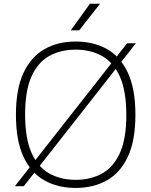

<svg xmlns="http://www.w3.org/2000/svg" viewBox="-20 -964 784 994"><path d="M372 9Q279.5 9 210 -30Q140.5 -69 101.5 -152.5Q62.5 -236 62.5 -370Q62.5 -504 102 -587.5Q141.5 -671 211.2 -710Q281 -749 372 -749Q464 -749 533.5 -710Q603 -671 642 -587.5Q681 -504 681 -370Q681 -236 641.8 -152.5Q602.5 -69 532.8 -30Q463 9 372 9ZM372 -33Q449.5 -33 508.5 -65.8Q567.5 -98.5 600.8 -172Q634 -245.5 634 -368Q634 -492.5 600.8 -566.8Q567.5 -641 508.5 -674Q449.5 -707 372 -707Q294 -707 235 -674.2Q176 -641.5 143 -568Q110 -494.5 110 -372Q110 -247.5 143 -173.2Q176 -99 235 -66Q294 -33 372 -33ZM103 0H57L638 -740H683.5ZM346.5 -807 445.5 -944.5H498L390 -807Z"/></svg>

Font: Encode Sans Semi Expanded ExtraLight
Style: Regular
Weight: 200
Width: 6
Designer: Multiple Designers
Foundry: Impallari Type
Version: Version 3.000; ttfautohint (v1.8.3) -l 8 -r 50 -G 200 -x 14 